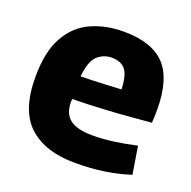

<svg xmlns="http://www.w3.org/2000/svg" viewBox="-105 -658 770 773"><g transform="rotate(20 280.0 -272.0)"><path d="M293 10Q166 10 96 -53.5Q26 -117 26 -261Q26 -368 61.5 -432.5Q97 -497 159 -525.5Q221 -554 299 -554Q419 -554 475.5 -495Q532 -436 532 -303Q532 -279 530 -248Q496 -245 443.5 -240.5Q391 -236 327.5 -232.5Q264 -229 196 -228Q195 -223 195 -215Q195 -165 225.5 -141.5Q256 -118 323 -118Q365 -118 413 -124.5Q461 -131 509 -142L528 -24Q475 -7 418 1.5Q361 10 293 10ZM196 -325Q250 -326 298 -328.5Q346 -331 369 -332Q367 -392 348 -415.5Q329 -439 289 -439Q255 -439 229 -416Q203 -393 196 -325Z"/></g></svg>

Font: Georama
Style: Bold
Weight: 700
Designer: Jean-Baptiste Levee
Foundry: Production Type
Version: Version 1.000